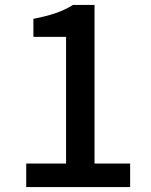

<svg xmlns="http://www.w3.org/2000/svg" viewBox="-20 -756 610 776"><path d="M86 0V-95H247V-607H115V-680Q167 -690 205 -703Q243 -716 275 -736H362V-95H506V0Z"/></svg>

Font: Kinto Sans Med
Style: Regular
Weight: 500
Designer: Authors: Ryoko NISHIZUKA  (kana & ideographs); Paul D. Hunt (Latin, Greek & Cyrillic); Wenlong ZHANG  (bopomofo); Sandol
Foundry: Adobe Systems Incorporated, ookami Inc.
Version: Version 0.001